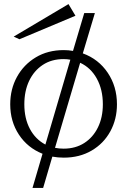

<svg xmlns="http://www.w3.org/2000/svg" viewBox="-20 -757 618 939"><path d="M292 14Q263 14 236 9L191 162H139L188 -5Q115 -34 72.5 -98.5Q30 -163 30 -247Q30 -321 63 -381Q96 -441 155 -476.5Q214 -512 292 -512Q315 -512 337 -508L392 -693H444L385 -496Q462 -468 507 -401Q552 -334 552 -247Q552 -174 519.5 -114.5Q487 -55 428 -20.5Q369 14 292 14ZM99 -247Q99 -178 126 -127Q153 -76 202 -50L324 -465Q308 -468 291 -468Q232 -468 189 -439.5Q146 -411 122.5 -361.5Q99 -312 99 -247ZM291 -30Q349 -30 392 -57.5Q435 -85 459 -134Q483 -183 483 -247Q483 -319 453.5 -372.5Q424 -426 372 -450L249 -34Q269 -30 291 -30ZM75 -565 47 -578 315 -737 349 -680Z"/></svg>

Font: Panamera
Style: Regular
Weight: 400
Designer: Bastien Sozeau
Foundry: NBR — Bastien Sozeau
Version: Version 3.002; ttfautohint (v1.8.4.7-5d5b);gftools[0.9.33]